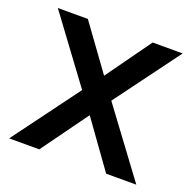

<svg xmlns="http://www.w3.org/2000/svg" viewBox="-102 -643 748 745"><g transform="rotate(20 272.5 -270.0)"><path d="M134.5 0 273 -191.5 410.5 0H535L332.5 -273L530 -540H406L273 -354.5L138.5 -540H14.5L212 -273L10 0Z"/></g></svg>

Font: Vela Sans SemBd
Style: Regular
Weight: 600
Designer: Principal design: Mikhail Sharanda - project Manrope.
Design modification: Ravid Balaliev
Foundry: Mikhail Sharanda
Version: Version 1.001